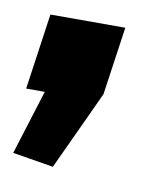

<svg xmlns="http://www.w3.org/2000/svg" viewBox="-47 -188 318 366"><g transform="rotate(10 112.0 -4.5)"><path d="M168 -147 149 -15 78 138 -1 125 38 0H2L23 -147Z"/></g></svg>

Font: Pathway Extreme 8pt Thin 12pt
Style: Bold Italic
Weight: 700
Italic angle: -8°
Version: Version 1.001;gftools[0.9.26]